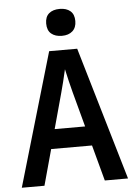

<svg xmlns="http://www.w3.org/2000/svg" viewBox="-61 -984 723 1030"><g transform="rotate(-5 300.0 -469.0)"><path d="M14 0 224 -717H375L586 0H461L409 -193H189L136 0ZM269 -488 217 -298H381L330 -488Q323 -515 315 -547.5Q307 -580 300 -613Q293 -580 284.5 -547.5Q276 -515 269 -488ZM300 -793Q264 -793 242.5 -811Q221 -829 221 -866Q221 -902 242 -920Q263 -938 300 -938Q336 -938 357 -920Q378 -902 378 -866Q378 -831 357 -812Q336 -793 300 -793Z"/></g></svg>

Font: Noto Sans Mono SemiBold
Style: Regular
Weight: 600
Designer: Monotype Design Team
Foundry: Monotype Imaging Inc.
Version: Version 2.014; ttfautohint (v1.8.4.7-5d5b)